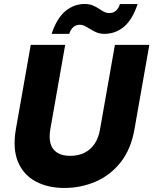

<svg xmlns="http://www.w3.org/2000/svg" viewBox="-20 -924 760 951"><path d="M58.5 -283.1 132.3 -701.9H302.9L229.1 -283.1Q222.2 -241.7 230.4 -212.5Q238.7 -183.4 263.3 -167.7Q287.9 -152.1 328 -152.1Q369 -152.1 399.3 -167.7Q429.7 -183.4 449.1 -212.5Q468.5 -241.7 475.4 -283.1L549.2 -701.9H719.7L645.9 -283.1Q628.8 -185 577.7 -120.4Q526.5 -55.8 453.7 -24.4Q380.9 7 298.4 7Q217.5 7 157 -25.2Q96.5 -57.4 69.3 -122Q42 -186.6 58.5 -283.1ZM235.5 -756.2Q261.9 -834.7 304.5 -869.5Q347.1 -904.3 399.6 -904.3Q421.8 -904.3 438.4 -897.6Q455 -890.8 468.4 -881.8Q481.8 -872.8 494.6 -866Q507.4 -859.3 522.4 -859.3Q540 -859.3 553.5 -870.1Q567 -880.9 574 -903.9H661.7Q635.3 -825.4 593.2 -790.8Q551.1 -756.3 497.6 -756.3Q475.5 -756.3 458.9 -763.3Q442.2 -770.3 428.6 -778.8Q414.9 -787.3 402.1 -794.3Q389.3 -801.3 374.3 -801.3Q357.2 -801.3 344 -790.5Q330.8 -779.8 322.7 -756.2Z"/></svg>

Font: Poppins Variable
Style: Italic
Weight: 100
Italic angle: -10°
Designer: Jonny Pinhorn
Foundry: Indian Type Foundry
Version: Version 6.000